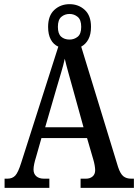

<svg xmlns="http://www.w3.org/2000/svg" viewBox="-20 -902 663 922"><path d="M2 0V-44H16Q39 -44 53 -58.5Q67 -73 82 -121L260 -678Q237 -688 224 -712Q211 -736 211 -773Q211 -827 241 -854.5Q271 -882 314 -882Q357 -882 387 -854.5Q417 -827 417 -773Q417 -737 404.5 -713.5Q392 -690 370 -678L547 -100Q558 -67 572.5 -55.5Q587 -44 610 -44H623V0H367V-44H393Q412 -44 424.5 -54.5Q437 -65 437 -85Q437 -94 434.5 -108.5Q432 -123 428 -136L398 -239H179L152 -144Q148 -132 144.5 -116Q141 -100 141 -88Q141 -67 154.5 -55.5Q168 -44 191 -44H217V0ZM314 -712Q336 -712 353 -725.5Q370 -739 370 -773Q370 -807 353 -821Q336 -835 314 -835Q291 -835 274.5 -821Q258 -807 258 -773Q258 -740 273.5 -726Q289 -712 314 -712ZM197 -291H381L332 -468Q320 -511 309 -550.5Q298 -590 291 -620Q285 -591 273.5 -553Q262 -515 251 -477Z"/></svg>

Font: Noto Serif Lao Condensed Medium
Style: Regular
Weight: 500
Width: 3
Designer: Monotype Design Team
Foundry: Monotype Imaging Inc.
Version: Version 2.003; ttfautohint (v1.8.4.7-5d5b)